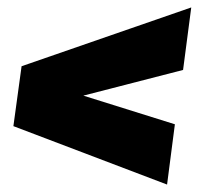

<svg xmlns="http://www.w3.org/2000/svg" viewBox="-20 -562 543 516"><path d="M472 -374 204 -305 450 -228 429 -66 16 -223 38 -384 494 -542Z"/></svg>

Font: Exo 2.0 Black
Style: Italic
Weight: 900
Italic angle: -8°
Designer: Natanael Gama
Version: Version 1.001;PS 001.001;hotconv 1.0.70;makeotf.lib2.5.58329